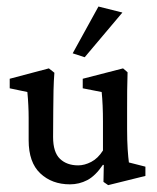

<svg xmlns="http://www.w3.org/2000/svg" viewBox="-20 -550 474 579"><path d="M368.7 -60.1 418.5 -47.4V-19.5L306.2 8.3L292 -1.5L293 -52.2L290.5 -53.2Q267.6 -19.5 243.2 -6.8Q218.8 5.9 190.9 5.9Q136.7 5.9 101.6 -27.1Q66.4 -60.1 66.4 -127V-194.3Q66.4 -212.9 65.4 -232.4Q64.5 -252 62.5 -272.5L9.3 -283.7V-312.5L127.4 -343.8L144 -330.6Q142.1 -307.1 141.4 -277.8Q140.6 -248.5 140.6 -216.8L140.1 -136.7Q140.1 -90.8 160.9 -71Q181.6 -51.3 215.8 -51.3Q234.9 -51.3 255.1 -61.8Q275.4 -72.3 290.5 -96.2V-183.1Q290.5 -234.9 286.6 -272.5L229.5 -283.7V-312.5L351.1 -343.8L364.7 -332Q363.8 -302.7 363.5 -277.6Q363.3 -252.4 363.3 -219.2V-161.1Q363.3 -125.5 365 -100.1Q366.7 -74.7 368.7 -60.1ZM235.4 -377.4 199.2 -389.2 276.9 -530.3 349.1 -512.2Z"/></svg>

Font: Lateef
Style: Regular
Weight: 400
Designer: SIL International
Foundry: SIL International
Version: Version 4.200